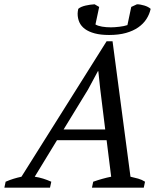

<svg xmlns="http://www.w3.org/2000/svg" viewBox="-64 -863 713 883"><path d="M171.9 -27.3 166 0H-43.9L-38.1 -27.3Q-19 -35.6 -1.2 -41Q16.6 -46.4 34.7 -50.3L426.3 -673.3H453.6L536.1 -50.3Q554.2 -46.4 571.5 -41.5Q588.9 -36.6 603 -27.3L597.2 0H358.9L364.7 -27.3Q385.7 -34.7 406.5 -40.5Q427.2 -46.4 447.3 -50.3L426.3 -218.3H198.2L95.7 -50.3Q115.7 -47.4 134.5 -41.5Q153.3 -35.6 171.9 -27.3ZM397 -453.1 388.2 -535.6H386.2L340.8 -451.2L228.5 -267.6H419.9ZM437.5 -702.1Q398.9 -702.1 371.6 -709.5Q344.2 -716.8 326.7 -729.7Q309.1 -742.7 301 -760.7Q293 -778.8 293 -800.3Q293 -805.7 293.9 -811Q294.9 -816.4 295.9 -822.3Q301.8 -827.6 310.5 -831.3Q319.3 -835 329.6 -837.4Q339.8 -839.8 350.6 -841.3Q361.3 -842.8 371.1 -843.3L392.1 -831.1L375 -750.5Q386.2 -743.7 405.3 -740.5Q424.3 -737.3 446.3 -737.3Q454.1 -737.3 464.4 -738Q474.6 -738.8 485.1 -740Q495.6 -741.2 505.4 -743.2Q515.1 -745.1 522 -747.6L539.6 -831.1L565.9 -843.3Q573.2 -843.3 582 -841.8Q590.8 -840.3 599.6 -837.6Q608.4 -835 616 -831.1Q623.5 -827.1 628.9 -822.3Q623.5 -797.4 609.4 -775.4Q595.2 -753.4 571.8 -737.1Q548.3 -720.7 515.1 -711.4Q481.9 -702.1 437.5 -702.1Z"/></svg>

Font: PT Astra Serif
Style: Italic
Weight: 400
Italic angle: -16°
Designer: A.Korolkova, I. Chaeva
Foundry: ParaType Ltd
Version: Version 1.001